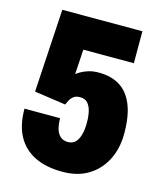

<svg xmlns="http://www.w3.org/2000/svg" viewBox="-106 -767 729 859"><g transform="rotate(15 258.0 -338.0)"><path d="M263 12Q187 12 134.5 -14Q82 -40 54.5 -90.5Q27 -141 27 -217H192Q192 -191 197.5 -170Q203 -149 216.5 -136Q230 -123 253 -123Q275 -123 288 -137Q301 -151 307 -174.5Q313 -198 313 -228Q313 -258 307.5 -281Q302 -304 289.5 -317.5Q277 -331 255 -331Q235 -331 224 -322Q213 -313 207 -301.5Q201 -290 198 -282L53 -303L76 -688H447V-540H213L206 -425Q212 -430 225.5 -438Q239 -446 259.5 -452.5Q280 -459 307 -459Q365 -459 405 -434Q445 -409 466 -357Q487 -305 487 -225Q487 -155 459.5 -101.5Q432 -48 382.5 -18Q333 12 263 12Z"/></g></svg>

Font: Archivo Condensed Black
Style: Regular
Weight: 900
Width: 3
Designer: Hector Gatti
Foundry: Omnibus-Type
Version: Version 2.001